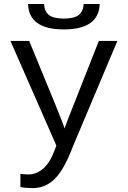

<svg xmlns="http://www.w3.org/2000/svg" viewBox="-20 -733 640 960"><path d="M142.6 207.5Q106.4 207.5 82 202.1V136.2Q100.6 139.2 123 139.2Q161.6 139.2 195.6 110.4Q229.5 81.5 252.9 18.6L261.7 -5.4L32.2 -528.3H126L254.9 -214.8Q299.3 -105.5 302.7 -90.8L322.8 -144.5L474.1 -528.3H566.9L344.2 0Q300.8 114.7 254.2 161.1Q207.5 207.5 142.6 207.5ZM299.3 -585.9Q124.5 -585.9 120.1 -712.9H200.2Q202.6 -675.3 225.1 -657.7Q247.6 -640.1 299.3 -640.1Q350.6 -640.1 373.3 -657.7Q396 -675.3 398.4 -712.9H478.5Q474.1 -585.9 299.3 -585.9Z"/></svg>

Font: Cousine
Style: Regular
Weight: 400
Monospace: yes
Designer: Steve Matteson
Foundry: Monotype Imaging Inc.
Version: Version 1.21